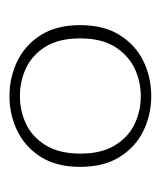

<svg xmlns="http://www.w3.org/2000/svg" viewBox="13 -646 339 405"><g transform="rotate(-90 182.5 -443.5)"><path d="M182 -294Q143 -294 109 -310.5Q75 -327 54 -360.5Q33 -394 33 -444Q33 -494 54 -527Q75 -560 109 -576.5Q143 -593 182 -593Q222 -593 256 -576.5Q290 -560 311 -527Q332 -494 332 -444Q332 -394 311 -360.5Q290 -327 256 -310.5Q222 -294 182 -294ZM182 -316Q214 -316 241.5 -329.5Q269 -343 286.5 -371Q304 -399 304 -444Q304 -489 286.5 -517Q269 -545 241.5 -558Q214 -571 182 -571Q151 -571 123.5 -558Q96 -545 78.5 -516.5Q61 -488 61 -443Q61 -399 78.5 -370.5Q96 -342 123.5 -329Q151 -316 182 -316Z"/></g></svg>

Font: Rokkitt Thin
Style: Regular
Weight: 250
Version: Version 3.103